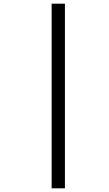

<svg xmlns="http://www.w3.org/2000/svg" viewBox="-20 -780 591 1041"><path d="M260 241V-760H332V241Z"/></svg>

Font: Noto Sans
Style: Italic
Weight: 400
Italic angle: -12°
Designer: Monotype Design Team
Foundry: Monotype Imaging Inc.
Version: Version 2.013; ttfautohint (v1.8.4.7-5d5b)